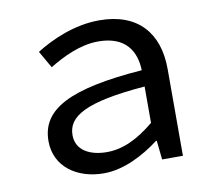

<svg xmlns="http://www.w3.org/2000/svg" viewBox="-70 -660 839 754"><g transform="rotate(-10 350.0 -283.5)"><path d="M93 -148C93 -46 179 14 286 14C365 14 446 -28 509 -76H512L520 0H603V-346C603 -489 526 -581 371 -581C271 -581 177 -538 117 -500L156 -432C210 -465 281 -500 353 -500C462 -500 500 -435 502 -359C211 -337 93 -275 93 -148ZM502 -149C438 -96 377 -66 312 -66C248 -66 190 -92 190 -155C190 -229 263 -275 502 -294Z"/></g></svg>

Font: Kawkab Mono Light
Style: Bold
Weight: 400
Monospace: yes
Designer: Abdullah Arif
Foundry: Abdullah Arif
Version: Version 1.000;PS 000.500;hotconv 1.0.88;makeotf.lib2.5.64775